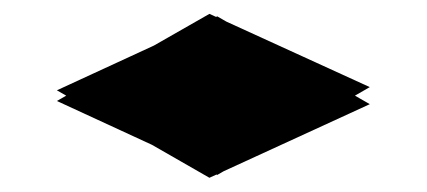

<svg xmlns="http://www.w3.org/2000/svg" viewBox="-20 -522 600 270"><path d="M274.5 -272 60 -395 285.5 -499 500 -375.5ZM285.5 -276 60 -380 274.5 -502.5 500 -399.5Z"/></svg>

Font: Bodoni Moda 11pt Medium
Style: Italic
Weight: 500
Italic angle: -13°
Designer: Owen Earl
Foundry: indestructible type
Version: Version 2.004